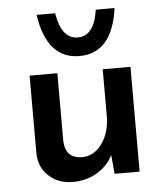

<svg xmlns="http://www.w3.org/2000/svg" viewBox="-50 -709 663 772"><g transform="rotate(-5 281.0 -323.0)"><path d="M484 -423V0H383L376 -76Q354 -33 311 -7.5Q268 18 213 18Q155 18 116.5 -17.5Q78 -53 77 -109V-423H189V-149Q192 -79 258 -78Q307 -78 339.5 -123Q372 -168 372 -236V-423ZM126 -664H201Q218 -559 284 -559Q350 -559 365 -664H441Q416 -484 284 -484Q153 -484 126 -664Z"/></g></svg>

Font: Josefin Sans SemiBold
Style: Regular
Weight: 600
Designer: Santiago Orozco
Foundry: Typemade
Version: Version 2.000